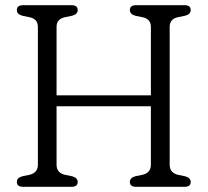

<svg xmlns="http://www.w3.org/2000/svg" viewBox="-20 -720 800 740"><path d="M198 -84.5Q198 -53.5 231.5 -46L258.5 -40.5Q279.5 -34 279.5 -19Q279.5 0 256 0H68.5Q45 0 45 -19Q45 -34.5 65.5 -40.5L92.5 -46Q126 -53.5 126 -84.5V-616.5Q126 -646.5 94.5 -653.5L65.5 -659.5Q45 -665.5 45 -681Q45 -700 68.5 -700H256Q279.5 -700 279.5 -681Q279.5 -665.5 258.5 -659.5L229.5 -653.5Q198 -646.5 198 -616.5V-352.5H561.5V-616.5Q561.5 -646.5 530 -653.5L501 -659.5Q480.5 -665.5 480.5 -681Q480.5 -700 504 -700H691.5Q715 -700 715 -681Q715 -665.5 694 -659.5L665 -653.5Q634 -646.5 634 -616.5V-84.5Q634 -53.5 667 -46L694 -40.5Q715 -34 715 -19Q715 0 691.5 0H504Q480.5 0 480.5 -19Q480.5 -34.5 501 -40.5L528 -46Q561.5 -53.5 561.5 -84.5V-310.5H198Z"/></svg>

Font: Fraunces 72pt SuperSoft Light
Style: Regular
Weight: 300
Version: Version 1.000;[0bf87f6ff]